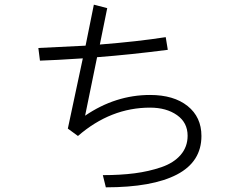

<svg xmlns="http://www.w3.org/2000/svg" viewBox="-20 -762 1040 814"><path d="M391.6 -519.5 340.8 -271.5Q469.7 -359.4 616.2 -359.4Q716.8 -359.4 775.4 -312.5Q834 -265.6 834 -185.5Q834 -76.2 730 -22Q626 32.2 428.7 32.2L416 -19.5Q490.2 -19.5 550.8 -27.3Q611.3 -35.2 664.1 -53.2Q716.8 -71.3 746.1 -105.5Q775.4 -139.6 775.4 -186.5Q775.4 -242.2 730.5 -273.9Q685.5 -305.7 616.2 -305.7Q449.2 -305.7 310.5 -185.5L267.6 -216.8L331.1 -514.6Q212.9 -506.8 149.4 -504.9L142.6 -558.6Q310.5 -566.4 342.8 -568.4L377.9 -742.2L434.6 -727.5L403.3 -573.2Q563.5 -585.9 682.6 -604.5L691.4 -550.8Q533.2 -530.3 391.6 -519.5Z"/></svg>

Font: Gothic A1 Light
Style: Regular
Weight: 300
Version: Version 2.50